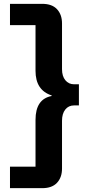

<svg xmlns="http://www.w3.org/2000/svg" viewBox="-20 -813 457 1000"><path d="M200 -793Q251 -793 277 -765Q303 -737 303 -691V-453Q303 -416 320.5 -395Q338 -374 366 -374H391V-264H366Q337 -264 320 -242.5Q303 -221 303 -184V65Q303 111 277 139Q251 167 200 167H32V55H165V-189Q165 -297 249 -313V-316Q165 -343 165 -444V-682H32V-793Z"/></svg>

Font: Mona Sans
Style: Bold
Weight: 700
Designer: Deni Anggara
Foundry: GitHub
Version: Version 2.000;Glyphs 3.2.3 (3260)